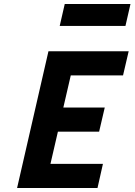

<svg xmlns="http://www.w3.org/2000/svg" viewBox="-20 -935 669 955"><path d="M604 -806C604 -806 629 -915 629 -915C629 -915 302 -915 302 -915C302 -915 277 -806 277 -806C277 -806 604 -806 604 -806ZM465 0C465 0 492 -120 492 -120C492 -120 231 -120 231 -120C231 -120 268 -280 268 -280C268 -280 473 -280 473 -280C473 -280 501 -400 501 -400C501 -400 295 -400 295 -400C295 -400 332 -560 332 -560C332 -560 592 -560 592 -560C592 -560 620 -680 620 -680C620 -680 221 -680 221 -680C221 -680 65 0 65 0C65 0 465 0 465 0Z"/></svg>

Font: My Font
Style: Bold Italic
Weight: 500
Version: Version 0.001